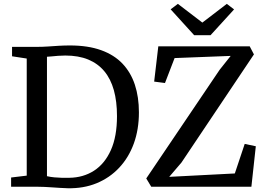

<svg xmlns="http://www.w3.org/2000/svg" viewBox="-20 -992 1416 1020"><path d="M338.5 8Q320 7.5 299.8 6.2Q279.5 5 258.5 3.5Q237.5 2 216.8 1Q196 0 176.5 0H39V-49L122 -59V-681L44 -693V-743H175Q206 -743 235 -745Q264 -747 292.8 -748.8Q321.5 -750.5 352 -750.5Q447.5 -750.5 517 -725.5Q586.5 -700.5 630.8 -653.8Q675 -607 696.5 -541.8Q718 -476.5 718 -395Q718 -304 690.8 -229.2Q663.5 -154.5 613 -100.8Q562.5 -47 493 -18.5Q423.5 10 338.5 8ZM348 -47.5Q422.5 -48.5 479.5 -85.2Q536.5 -122 569 -194.5Q601.5 -267 601.5 -375Q601.5 -453.5 584.8 -513.2Q568 -573 534 -613.8Q500 -654.5 448.5 -675.8Q397 -697 327 -697Q306.5 -697 288.5 -695.5Q270.5 -694 255.8 -692.5Q241 -691 229.5 -690.5V-56Q249.5 -51.5 269 -49.8Q288.5 -48 308 -47.5Q327.5 -47 348 -47.5ZM783.5 0 757 -44 1147 -621.5 1205.5 -695 907.5 -683.5 856.5 -551 799 -558.5 821 -746H1306.5L1329 -703L944 -128.5L879 -52.5L1227.5 -70.5L1280 -227.5L1339 -215L1315.5 0ZM1011.5 -805 886.5 -942.5 925 -971.5 1055 -872 1185 -971.5 1223.5 -942 1098.5 -805Z"/></svg>

Font: Merriweather 20pt
Style: Regular
Weight: 400
Version: Version 2.100